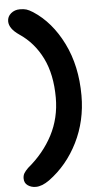

<svg xmlns="http://www.w3.org/2000/svg" viewBox="-67 -853 624 1153"><g transform="rotate(-5 244.5 -276.5)"><path d="M101.1 258.8Q73.7 258.8 53 244.4Q32.2 230 32.2 202.1Q32.2 184.6 39.8 171.4Q47.4 158.2 64.9 141.1Q160.6 62 213.9 -40Q267.1 -142.1 267.1 -264.2Q267.1 -404.8 218.3 -503.7Q169.4 -602.5 82 -661.1Q22 -701.7 22 -746.1Q22 -774.4 44.2 -793.2Q66.4 -812 98.1 -812Q122.1 -812 137.7 -807.1Q153.3 -802.2 175.8 -788.1Q286.1 -716.8 354 -579.6Q421.9 -442.4 421.9 -264.2Q421.9 -111.3 357.7 17.6Q293.5 146.5 183.1 227.1Q138.7 258.8 101.1 258.8Z"/></g></svg>

Font: Shantell Sans Irregular
Style: Bold
Weight: 700
Designer: Stephen Nixon, Anya Danilova, Shantell Martin
Foundry: Arrow Type
Version: Version 1.006;[9816181b4]